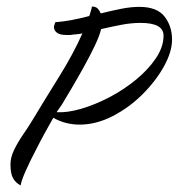

<svg xmlns="http://www.w3.org/2000/svg" viewBox="-20 -555 546 587"><path d="M43 12Q28 4 20 -10Q12 -24 12 -53Q12 -74 23.5 -97.5Q35 -121 50.5 -143.5Q66 -166 77 -184Q118 -252 161 -321Q204 -390 232 -453Q224 -451 216.5 -450.5Q209 -450 201 -449Q197 -448 192.5 -448Q188 -448 184 -448Q163 -448 154 -455Q145 -462 145 -472Q145 -476 146.5 -479.5Q148 -483 149 -487Q174 -489 200.5 -494Q227 -499 253 -506Q255 -513 257.5 -520.5Q260 -528 261 -535Q273 -535 279 -528.5Q285 -522 288 -514Q320 -522 350 -528Q380 -534 406 -534Q460 -534 483 -504.5Q506 -475 506 -434Q506 -397 481.5 -352.5Q457 -308 416 -267Q375 -226 324.5 -200Q274 -174 223 -174Q203 -174 182.5 -179Q162 -184 143 -195Q130 -172 116.5 -147.5Q103 -123 91 -99Q72 -63 58.5 -32.5Q45 -2 43 12ZM153 -212Q186 -210 228.5 -222.5Q271 -235 315 -258Q359 -281 396.5 -312Q434 -343 457 -377.5Q480 -412 480 -446Q480 -485 410 -485Q381 -485 350 -479Q319 -473 289 -466Q285 -447 270 -415.5Q255 -384 235.5 -349Q216 -314 198 -283.5Q180 -253 169 -235Z"/></svg>

Font: Birthstone
Style: Regular
Weight: 400
Designer: Robert E. Leuschke
Foundry: Robert E. Leuschke
Version: Version 1.013; ttfautohint (v1.8.3)